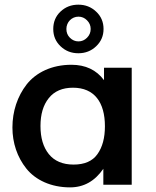

<svg xmlns="http://www.w3.org/2000/svg" viewBox="-20 -791 670 822"><path d="M315.4 -563C345.2 -563 370.6 -572.8 391.6 -592.8C412.6 -612.8 423.3 -637.2 423.3 -667C423.3 -696.8 412.6 -721.7 391.6 -741.2C370.6 -761.2 345.2 -771 315.4 -771C285.2 -771 259.8 -761.2 238.8 -741.2C218.3 -721.7 208 -696.8 208 -667C208 -637.2 218.3 -612.8 239.3 -592.8C260.3 -572.8 285.6 -563 315.4 -563ZM315.9 -613.8C301.8 -613.8 289.6 -619.1 279.3 -629.4C269 -639.6 264.2 -652.3 264.2 -667C264.2 -696.3 287.1 -719.7 315.9 -719.7C330.1 -719.7 342.3 -714.4 352.5 -704.1C362.8 -693.8 368.2 -681.6 368.2 -667C368.2 -652.3 362.8 -639.6 352.5 -629.4C342.3 -619.1 330.1 -613.8 315.9 -613.8ZM294.9 -86.4C248.5 -86.4 212.9 -101.6 189 -131.3C165 -161.1 153.3 -201.2 153.3 -251.5C153.3 -301.8 165 -341.3 189 -371.1C212.9 -400.9 247.6 -415.5 292.5 -415.5C384.3 -415.5 429.2 -352.5 429.2 -250.5C429.2 -200.7 418.5 -160.6 397 -130.9C376 -101.1 341.8 -86.4 294.9 -86.4ZM279.8 11.2C338.4 11.2 385.7 -15.1 422.4 -68.4V0H543.9V-501H425.3V-447.8C392.6 -491.7 346.2 -513.7 285.6 -513.7C202.1 -513.7 134.8 -481 94.2 -429.7C54.7 -378.9 33.2 -314.9 33.2 -245.1C33.2 -179.2 53.7 -118.2 92.8 -69.3C131.8 -20.5 198.2 11.2 279.8 11.2Z"/></svg>

Font: Ride
Style: Bold
Weight: 700
Version: Version 3.000